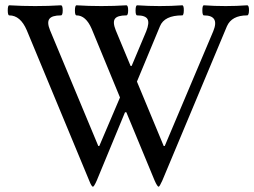

<svg xmlns="http://www.w3.org/2000/svg" viewBox="-20 -686 960 725"><path d="M331.1 19Q325.7 19 316.9 -3.9L81.1 -571.8Q57.1 -627.9 15.1 -627.9Q9.3 -627.9 9.3 -647Q9.3 -666 15.1 -666Q63.5 -663.1 112.8 -663.1Q164.1 -663.1 210 -666Q216.8 -666 216.8 -647Q216.8 -627.9 210 -627.9Q176.3 -627.9 166.5 -614.7Q156.7 -601.6 168.9 -571.8L351.1 -134.8H355L433.1 -317.9L326.2 -577.1Q304.2 -627.9 269 -627.9Q262.7 -627.9 262.9 -647Q263.2 -666 269 -666Q314 -663.1 362.8 -663.1Q412.1 -663.1 457 -666Q463.9 -666 463.9 -647Q463.9 -627.9 457 -627.9Q423.3 -627.9 414.1 -615.2Q404.8 -602.5 417 -571.8L473.1 -437H477.1L532.2 -567.9Q544.9 -600.1 536.9 -614Q528.8 -627.9 498 -627.9Q491.7 -627.9 491.9 -647Q492.2 -666 498 -666Q540 -663.1 583 -663.1Q627.9 -663.1 668 -666Q674.3 -666 674.1 -647Q673.8 -627.9 668 -627.9Q600.6 -627.9 584 -586.9L497.1 -377.9L598.1 -134.8H602.1L785.2 -567.9Q810.1 -627.9 750 -627.9Q744.1 -627.9 744.1 -647Q744.1 -666 750 -666Q788.6 -663.1 832 -663.1Q874 -663.1 913.1 -666Q920.4 -666 920.2 -647Q919.9 -627.9 913.1 -627.9Q855 -627.9 836.9 -586.9L592.8 -3.9Q582.5 19 579.1 19Q574.2 19 564 -3.9L457 -262.2H452.1L345.2 -3.9Q335 19 331.1 19Z"/></svg>

Font: Junicode SmCond
Style: Regular
Weight: 400
Width: 4
Designer: Peter S. Baker
Version: Version 2.206